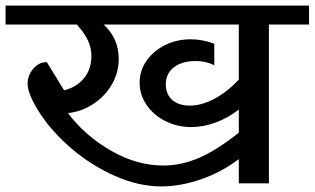

<svg xmlns="http://www.w3.org/2000/svg" viewBox="-42 -658 1129 689"><path d="M1067 -570H923V0H815V-87Q753 -40 679 -14.5Q605 11 537 11Q456 11 371 -26.5Q286 -64 214 -125.5Q142 -187 97 -258Q57 -322 57 -358Q57 -387 77 -411Q97 -435 126 -435L188 -334Q233 -345 259.5 -377.5Q286 -410 286 -457Q286 -486 274 -512Q262 -538 234 -570H-22V-638H1067ZM815 -182V-265Q777 -235 732.5 -218.5Q688 -202 644 -202Q594 -202 551.5 -223.5Q509 -245 484 -281.5Q459 -318 459 -361Q459 -404 483.5 -439.5Q508 -475 550 -496Q592 -517 642 -517Q685 -517 727 -501V-424Q696 -439 661 -439Q611 -439 582 -416.5Q553 -394 553 -355Q553 -320 576 -299.5Q599 -279 639 -279Q681 -279 726.5 -303Q772 -327 815 -372V-570H330Q384 -520 384 -447Q384 -398 360 -356Q336 -314 294.5 -286Q253 -258 202 -252Q263 -171 356 -117.5Q449 -64 544 -64Q610 -64 674.5 -92.5Q739 -121 815 -182Z"/></svg>

Font: Amiko SemiBold
Style: Regular
Weight: 600
Designer: Pablo Impallari, Rodrigo Fuenzalida, Andres Torresi
Foundry: Impallari Type
Version: Version 1.001; ttfautohint (v1.3)